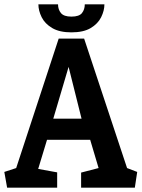

<svg xmlns="http://www.w3.org/2000/svg" viewBox="-25 -870 658 890"><path d="M8 0 -5 -73 50 -91 247 -691H365L564 -91L611 -73L600 0H351V-70L432 -91L393 -222H193L152 -87L240 -71V0ZM222 -320H353L293 -560ZM306 -720Q251 -720 217 -740Q183 -760 168 -790.5Q153 -821 153 -850H244Q244 -826 257.5 -809.5Q271 -793 306 -793Q342 -793 355 -809.5Q368 -826 368 -850H459Q459 -821 444 -790.5Q429 -760 395.5 -740Q362 -720 306 -720Z"/></svg>

Font: Kreon Light SemiBold
Style: Regular
Weight: 600
Version: Version 2.002